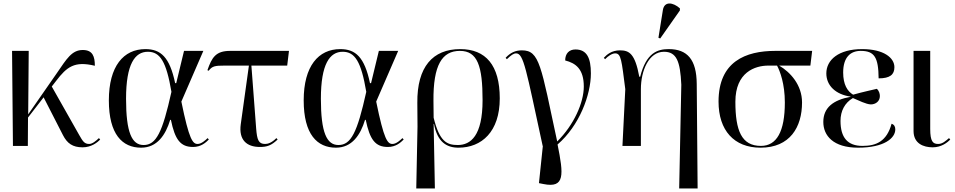

<svg xmlns="http://www.w3.org/2000/svg" viewBox="-20 -823 5388 1083"><path d="M53 0H137L138 -160L226 -274L335 -61C359 -14 390 8 446 8C495 8 529 -19 545 -36L538 -44C521 -28 501 -11 483 -11C456 -11 447 -26 427 -61L272 -335L296 -366C357 -446 400 -480 515 -452C515 -504 503 -541 447 -541C385 -541 356 -491 301 -411L139 -178L142 -536H48Z M776 10C866 10 914 -61 940 -147H944C967 -35 998 6 1069 6C1114 6 1141 -19 1158 -36L1151 -44C1140 -33 1116 -11 1095 -11C1067 -11 1047 -34 1003 -250L1127 -536H1018L974 -354H968C937 -501 887 -546 800 -546C677 -546 594 -450 594 -257C594 -65 670 10 776 10ZM790 -5C724 -5 691 -75 691 -266C691 -462 741 -531 814 -531C883 -531 918 -476 947 -305C896 -75 861 -5 790 -5Z M1446 6C1486 6 1510 -2 1546 -36L1539 -44C1512 -17 1491 -11 1475 -11C1438 -11 1430 -35 1425 -97L1398 -453H1600L1610 -536H1278C1197 -536 1175 -499 1150 -427L1157 -424C1177 -450 1192 -453 1247 -453H1384L1338 -122C1326 -34 1371 6 1446 6Z M1875 10C1965 10 2013 -61 2039 -147H2043C2066 -35 2097 6 2168 6C2213 6 2240 -19 2257 -36L2250 -44C2239 -33 2215 -11 2194 -11C2166 -11 2146 -34 2102 -250L2226 -536H2117L2073 -354H2067C2036 -501 1986 -546 1899 -546C1776 -546 1693 -450 1693 -257C1693 -65 1769 10 1875 10ZM1889 -5C1823 -5 1790 -75 1790 -266C1790 -462 1840 -531 1913 -531C1982 -531 2017 -476 2046 -305C1995 -75 1960 -5 1889 -5Z M2328 240H2433L2426 -124H2428C2447 -22 2499 10 2566 10C2697 10 2799 -80 2799 -268C2799 -455 2720 -546 2576 -546C2421 -546 2332 -446 2334 -243L2335 -109ZM2562 -5C2500 -5 2459 -25 2426 -159L2425 -253C2423 -457 2474 -536 2574 -536C2674 -536 2702 -450 2702 -258C2702 -57 2635 -5 2562 -5Z M3041 0H3042L3020 210L3045 215C3168 240 3159 162 3125 -8C3248 -114 3313 -288 3313 -409C3313 -496 3290 -544 3226 -544C3190 -544 3168 -521 3168 -482C3227 -467 3273 -434 3273 -335C3273 -244 3217 -118 3123 -25C3031 -453 3024 -539 2924 -539C2887 -539 2859 -526 2832 -497L2839 -489C2863 -512 2877 -522 2891 -522C2934 -522 2947 -433 3041 0Z M3704 -606 3815 -764V-776C3777 -810 3727 -818 3719 -766L3694 -610ZM3811 240H3915L3910 -350C3909 -487 3857 -546 3752 -546C3688 -546 3625 -525 3591 -390H3586C3562 -521 3529 -539 3477 -539C3429 -539 3402 -514 3386 -497L3393 -489C3409 -506 3432 -522 3450 -522C3484 -522 3486 -482 3507 -320L3491 0H3595V-320C3595 -425 3640 -531 3725 -531C3796 -531 3817 -478 3823 -345Z M4270 10C4436 10 4504 -106 4504 -245C4504 -344 4438 -416 4375 -453H4551L4561 -536H4353C4186 -536 4033 -476 4033 -250C4033 -88 4120 10 4270 10ZM4272 0C4163 0 4128 -86 4128 -249C4128 -416 4239 -453 4314 -453H4363C4380 -421 4407 -350 4407 -245C4407 -81 4361 0 4272 0Z M4820 10C4968 10 5030 -44 5030 -93C5030 -107 5025 -120 5009 -125C4982 -26 4923 0 4845 0C4760 0 4721 -48 4721 -141C4721 -197 4745 -243 4791 -270C4824 -256 4865 -235 4892 -234C4917 -234 4943 -250 4943 -281C4943 -292 4940 -309 4926 -322C4902 -316 4849 -305 4792 -289C4760 -308 4736 -346 4736 -414C4736 -500 4777 -536 4835 -536C4912 -536 4935 -500 4936 -381C5000 -381 5025 -402 5025 -444C5025 -497 4965 -546 4843 -546C4710 -546 4641 -485 4641 -409C4641 -340 4694 -290 4778 -278V-277C4680 -259 4624 -216 4624 -135C4624 -58 4680 10 4820 10Z M5241 8C5290 8 5324 -19 5340 -36L5333 -44C5314 -28 5296 -11 5272 -11C5242 -11 5227 -25 5227 -96V-536H5133V-84C5133 -14 5188 8 5241 8Z"/></svg>

Font: Noto Serif Display
Style: Regular
Weight: 400
Designer: Monotype Design Team
Foundry: Monotype Imaging Inc.
Version: Version 2.009